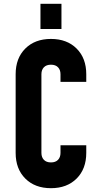

<svg xmlns="http://www.w3.org/2000/svg" viewBox="-20 -970 506 1006"><path d="M192 -818V-950H302V-818ZM432 -209V-169Q432 -85 381.5 -34.5Q331 16 247 16Q163 16 112.5 -34.5Q62 -85 62 -169V-581Q62 -665 112.5 -715.5Q163 -766 247 -766Q331 -766 381.5 -715.5Q432 -665 432 -581V-541H297V-581Q297 -604 284 -617.5Q271 -631 247 -631Q223 -631 210 -617.5Q197 -604 197 -581V-169Q197 -146 210 -132.5Q223 -119 247 -119Q271 -119 284 -132.5Q297 -146 297 -169V-209Z"/></svg>

Font: Mohave Bold
Style: Regular
Weight: 700
Designer: Gumpita Rahayu
Foundry: Tokotype
Version: Version 2.002;PS 002.002;hotconv 1.0.88;makeotf.lib2.5.64775